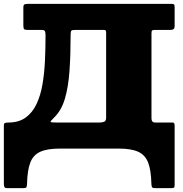

<svg xmlns="http://www.w3.org/2000/svg" viewBox="-20 -770 948 995"><path d="M765 -597V-157Q765 -135 784 -135H874Q881 -135 883 -130.5Q885 -126 885 -119V189.5Q885 200.5 881.2 202.8Q877.5 205 866 205H784Q770 205 767.5 199.2Q765 193.5 764.5 181.5Q763 112.5 747.8 72.8Q732.5 33 696.2 16.5Q660 0 595 0H290Q224.5 0 188 16.8Q151.5 33.5 136.5 73.8Q121.5 114 120 184.5Q119.5 196 116.8 200.5Q114 205 101 205H17Q4.5 205 2.2 197.8Q0 190.5 0 179.5V-121Q0 -129 4.5 -132Q9 -135 23 -135Q77.5 -135 113 -160.8Q148.5 -186.5 169.5 -231.2Q190.5 -276 200.2 -333.5Q210 -391 213 -455.8Q216 -520.5 216 -585.5Q216 -602.5 212.8 -608.8Q209.5 -615 192.5 -615H123.5Q108 -615 104.5 -619.5Q101 -624 101 -640V-730Q101 -744.5 106.8 -747.2Q112.5 -750 126 -750H867Q878.5 -750 881.8 -747.2Q885 -744.5 885 -733V-636Q885 -623 879.2 -619Q873.5 -615 864 -615H784Q772 -615 768.5 -612.2Q765 -609.5 765 -597ZM368.5 -615Q352.5 -615 349.2 -610.2Q346 -605.5 346 -589Q346 -487 340.2 -403.8Q334.5 -320.5 316.5 -259.2Q298.5 -198 261.5 -162Q240.5 -141.5 242.2 -138.2Q244 -135 275.5 -135H496Q509 -135 519.5 -139Q530 -143 530 -160V-598Q530 -608 528.2 -611.5Q526.5 -615 515 -615Z"/></svg>

Font: Besley* Fatface
Style: Regular
Weight: 900
Designer: Owen Earl
Foundry: indestructible type*
Version: Version 3.000; ttfautohint (v1.8.3)